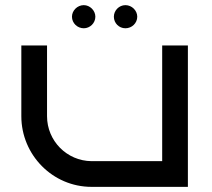

<svg xmlns="http://www.w3.org/2000/svg" viewBox="-20 -727 823 747"><path d="M711 -550H611V-100H336C240 -101 163 -179 163 -275V-550H63V-275C63 -124 185 0 336 0H711ZM351 -662C351 -686 330 -707 306 -707C281 -707 260 -686 260 -662C260 -637 281 -617 306 -617C330 -617 351 -637 351 -662ZM514 -662C514 -686 493 -707 468 -707C443 -707 423 -686 423 -662C423 -637 443 -617 468 -617C493 -617 514 -637 514 -662Z"/></svg>

Font: Bruno Ace
Style: Regular
Weight: 400
Designer: Astigmatic (AOETI)
Foundry: Astigmatic (AOETI)
Version: Version 1.000